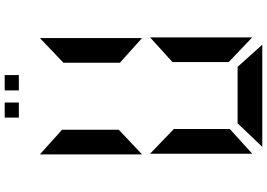

<svg xmlns="http://www.w3.org/2000/svg" viewBox="-184 -770 1167 840"><g transform="rotate(-90 400.0 -350.5)"><path d="M177 213 280 105H527L624 213ZM147 -278 255 -174V71L147 169ZM656 169 548 66V-180L656 -278ZM144 -313V-760L252 -663V-415ZM653 -760V-313L545 -410V-657ZM305 -914H371V-852H305ZM424 -914H491V-852H424Z"/></g></svg>

Font: Digital Numbers
Style: Regular
Weight: 400
Version: Version 001.102